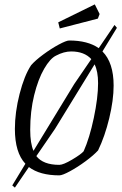

<svg xmlns="http://www.w3.org/2000/svg" viewBox="-20 -792 555 877"><path d="M499 -401Q499 -335 479 -252Q459 -169 428 -105Q408 -83 371.5 -56Q335 -29 300 -10Q265 9 251 9Q162 9 112 -29L48 65L36 55L96 -44Q48 -95 48 -203Q48 -279 69.5 -363Q91 -447 122 -494Q141 -516 177.5 -543Q214 -570 248.5 -588.5Q283 -607 296 -607Q381 -607 431 -572L503 -678L514 -665L448 -557Q499 -506 499 -401ZM133 -103 319 -408 397 -522Q365 -557 305 -557Q272 -557 236 -538Q209 -525 181.5 -477.5Q154 -430 136 -357Q118 -284 118 -199Q118 -137 133 -103ZM428 -412Q428 -466 412 -498L231 -203L146 -79Q177 -39 251 -39Q269 -39 309.5 -63Q350 -87 362 -101Q389 -161 408.5 -253.5Q428 -346 428 -412ZM246 -690 413 -772 435 -728 427 -707 253 -662Z"/></svg>

Font: Grenze Light
Style: Italic
Weight: 300
Italic angle: -10°
Designer: Renata Polastri
Foundry: Omnibus-Type
Version: Version 1.002; ttfautohint (v1.8)